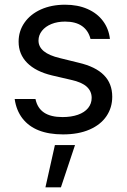

<svg xmlns="http://www.w3.org/2000/svg" viewBox="-20 -557 536 811"><path d="M326.7 -446.8C344.6 -434.1 356.4 -416 362.3 -392.6H444.3C441.1 -421.2 431.3 -446.5 415 -468.3C398.8 -490.1 377 -507 349.6 -519C322.3 -531.1 290.7 -537.1 254.9 -537.1C216.5 -537.1 182.5 -530.4 152.8 -517.1C123.2 -503.7 100.1 -485.2 83.5 -461.4C66.9 -437.7 58.6 -410.8 58.6 -380.9C58.6 -345.7 70.6 -315.9 94.7 -291.5C118.8 -267.1 154 -249.3 200.2 -238.3L280.3 -219.7C310.2 -213.2 332.2 -203.6 346.2 -190.9C360.2 -178.2 367.2 -162.4 367.2 -143.6C367.2 -127.3 362.1 -113 352.1 -100.6C342 -88.2 327.6 -78.8 309.1 -72.3C290.5 -65.8 268.9 -62.5 244.1 -62.5C210.9 -62.5 184.9 -68.8 166 -81.5C147.1 -94.2 135.1 -113.3 129.9 -138.7H42C46.5 -106.8 57.5 -79.6 74.7 -57.1C92 -34.7 114.9 -17.7 143.6 -6.3C172.2 5 206.4 10.7 246.1 10.7C289.7 10.7 327.1 3.9 358.4 -9.8C389.6 -23.4 413.4 -42.3 429.7 -66.4C446 -90.5 454.1 -117.8 454.1 -148.4C454.1 -185.5 442.4 -216 418.9 -239.7C395.5 -263.5 360 -280.9 312.5 -292L233.4 -311.5C202.8 -318.7 180 -328.5 165 -340.8C150.1 -353.2 142.6 -368.2 142.6 -385.7C142.6 -400.7 147.5 -414.4 157.2 -426.8C167 -439.1 180.3 -448.7 197.3 -455.6C214.2 -462.4 233.4 -465.8 254.9 -465.8C284.8 -465.8 308.8 -459.5 326.7 -446.8ZM211.9 55.7 171.9 234.4H237.3L296.9 55.7Z"/></svg>

Font: Pretendard Variable
Style: Regular
Weight: 400
Designer: Base glyphs from Inter by Rasmus Andersson; Hangeul glyphs from Noto Sans CJK(Source Han Sans) by Jang Soo-young and Kan
Foundry: Kil Hyung-jin
Version: Version 1.309;Glyphs 3.2 (3225)